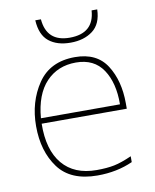

<svg xmlns="http://www.w3.org/2000/svg" viewBox="-84 -798 707 873"><g transform="rotate(-10 270.0 -362.0)"><path d="M287 -538Q172 -538 115.5 -454.5Q59 -371 59 -259Q59 -143 115.5 -66.5Q172 10 296 10Q386 10 459 -23V-50Q412 -29 378 -22Q344 -15 296 -15Q193 -15 138.5 -80Q84 -145 86 -266H479V-291Q479 -395 433.5 -466.5Q388 -538 287 -538ZM287 -513Q371 -513 412 -451.5Q453 -390 452 -291H87Q96 -400 149.5 -456.5Q203 -513 287 -513ZM425 -734H399Q392 -629 280 -629Q174 -629 165 -734H139Q143 -666 180.5 -636Q218 -606 280 -606Q342 -606 382.5 -636.5Q423 -667 425 -734Z"/></g></svg>

Font: Noto Sans UI Thin
Style: Regular
Weight: 250
Designer: Monotype Design Team
Foundry: Monotype Imaging Inc.
Version: Version 1.901